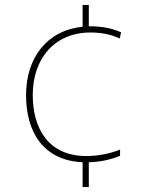

<svg xmlns="http://www.w3.org/2000/svg" viewBox="-20 -744 610 774"><path d="M338 -638V-724H313V-636C170 -622 85 -511 85 -361C85 -211 155 -97 313 -90V10H338V-90C389 -91 433 -103 464 -116V-141C425 -125 376 -115 328 -115C176 -115 112 -225 112 -361C112 -509 201 -613 345 -613C383 -613 423 -607 463 -589L468 -614C428 -631 391 -638 338 -638Z"/></svg>

Font: Noto Sans Georgian Thin
Style: Regular
Weight: 100
Designer: Monotype Design Team, Akaki Razmadze
Foundry: Google LLC
Version: Version 2.005